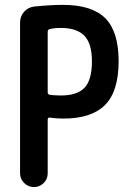

<svg xmlns="http://www.w3.org/2000/svg" viewBox="-20 -760 540 780"><path d="M173.8 -630.9V-384.8Q173.8 -377 181.6 -375Q201.2 -372.1 227.5 -372.1Q293 -372.1 323.2 -403.3Q353.5 -434.6 353.5 -511.7Q353.5 -583 322.8 -614.7Q292 -646.5 227.5 -646.5Q200.2 -646.5 181.6 -641.6Q173.8 -639.6 173.8 -630.9ZM61.5 -55.7V-668Q61.5 -693.4 77.6 -711.9Q93.8 -730.5 119.1 -733.4Q186.5 -740.2 235.4 -740.2Q353.5 -740.2 407.7 -686Q461.9 -631.8 461.9 -511.7Q461.9 -388.7 406.7 -333.5Q351.6 -278.3 238.3 -278.3Q209 -278.3 181.6 -282.2Q178.7 -283.2 176.3 -280.8Q173.8 -278.3 173.8 -274.4V-55.7Q173.8 -32.2 157.2 -16.1Q140.6 0 117.7 0Q94.7 0 78.1 -16.6Q61.5 -33.2 61.5 -55.7Z"/></svg>

Font: Rounded Mgen+ 1m medium
Style: Regular
Weight: 500
Designer: [Source Han Sans]
Ryoko NISHIZUKA  (kana & ideographs); Paul D. Hunt (Latin, Greek & Cyrillic); Wenlong ZHANG  (bopomofo
Version: Version 1.059.20150602